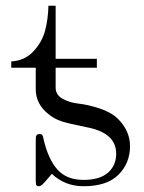

<svg xmlns="http://www.w3.org/2000/svg" viewBox="-20 -635 500 666"><path d="M19 -400V-422Q65 -424 95.5 -456.5Q126 -489 136.5 -529Q147 -569 148 -615H173V-431H316V-400H173V-331Q173 -306 197 -292.5Q221 -279 253 -275.5Q285 -272 325 -259Q365 -246 389 -223Q431 -181 431 -128Q431 -69 391 -29Q351 11 270 11Q205 11 160 -32Q155 -27 144 -13.5Q133 0 126.5 5.5Q120 11 115 11Q107 11 105.5 6Q104 1 104 -13V-145Q104 -156 104.5 -160Q105 -164 108 -167Q111 -170 117 -170Q124 -170 126.5 -167Q129 -164 131 -153Q147 -83 179 -47Q211 -11 270 -11Q326 -11 354.5 -36Q383 -61 383 -102Q383 -175 279 -194Q219 -206 194 -214Q169 -222 147 -240Q104 -275 104 -325V-400Z"/></svg>

Font: CMU Serif
Style: Roman
Weight: 500
Version: Version 0.7.0